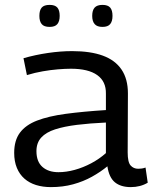

<svg xmlns="http://www.w3.org/2000/svg" viewBox="-20 -755 630 785"><path d="M38 -130Q38 -181 61.5 -212.5Q85 -244 131.5 -262Q178 -280 248.5 -289.5Q319 -299 413 -305V-372Q414 -422 377.5 -448Q341 -474 270 -474Q246 -474 216.5 -471.5Q187 -469 155 -463.5Q123 -458 90 -448L76 -517Q125 -531 176.5 -538.5Q228 -546 275 -546Q350 -546 400.5 -527.5Q451 -509 477 -470.5Q503 -432 503 -373L502 -132Q502 -92 514 -78.5Q526 -65 545 -65Q552 -65 559.5 -66Q567 -67 575 -70L584 -8Q569 1 551.5 5.5Q534 10 515 10Q474 10 450 -9.5Q426 -29 419 -75Q391 -52 356 -32.5Q321 -13 279 -1.5Q237 10 188 10Q155 10 127.5 1.5Q100 -7 80 -24.5Q60 -42 49 -68.5Q38 -95 38 -130ZM129 -137Q129 -94 153.5 -72.5Q178 -51 219 -51Q251 -51 285.5 -60.5Q320 -70 353 -87.5Q386 -105 413 -129V-254Q347 -251 294.5 -244.5Q242 -238 205 -226Q168 -214 148.5 -192.5Q129 -171 129 -137ZM399 -645Q377 -645 367 -656.5Q357 -668 357 -690Q357 -713 367 -724Q377 -735 399 -735Q421 -735 430.5 -724Q440 -713 440 -690Q440 -668 430.5 -656.5Q421 -645 399 -645ZM183 -645Q160 -645 150.5 -656.5Q141 -668 141 -690Q141 -713 150.5 -724Q160 -735 183 -735Q205 -735 214.5 -724Q224 -713 224 -690Q224 -668 214.5 -656.5Q205 -645 183 -645Z"/></svg>

Font: Georama SemiExpanded
Style: Regular
Weight: 400
Width: 6
Designer: Jean-Baptiste Levee
Foundry: Production Type
Version: Version 1.001